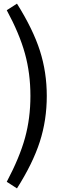

<svg xmlns="http://www.w3.org/2000/svg" viewBox="-20 -812 319 1054"><path d="M236.8 -285.2Q236.8 -152.3 198.5 -33.7Q160.2 85 73.2 222.2L17.1 186Q87.9 52.2 117.4 -55.4Q147 -163.1 147 -285.2Q147 -409.2 116.9 -518.1Q86.9 -627 17.1 -755.9L73.2 -792Q161.1 -651.9 199 -533.9Q236.8 -416 236.8 -285.2Z"/></svg>

Font: Sarala
Style: Regular
Weight: 400
Designer: Andres Torresi
Foundry: Huerta Tipografica
Version: Version 1.004;PS 001.003;hotconv 1.0.70;makeotf.lib2.5.58329